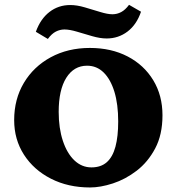

<svg xmlns="http://www.w3.org/2000/svg" viewBox="-20 -785 749 813"><path d="M361.3 8.8Q268.6 8.8 195.8 -28.3Q123 -65.4 81.5 -129.9Q40 -194.3 40 -276.4Q40 -365.2 81.1 -434.1Q122.1 -502.9 194.8 -542.5Q267.6 -582 360.4 -582Q451.2 -582 520.5 -545.9Q589.8 -509.8 628.9 -445.3Q668 -380.9 668 -296.9Q668 -214.8 637.2 -156.7Q606.4 -98.6 558.6 -62Q510.7 -25.4 458 -8.3Q405.3 8.8 361.3 8.8ZM367.2 -76.2Q407.2 -76.2 432.1 -98.1Q457 -120.1 468.8 -163.6Q480.5 -207 480.5 -270.5Q480.5 -343.8 464.4 -396.5Q448.2 -449.2 418.9 -478Q389.6 -506.8 348.6 -506.8Q293 -506.8 260.7 -455.6Q228.5 -404.3 228.5 -311.5Q228.5 -242.2 246.1 -189Q263.7 -135.7 294.9 -106Q326.2 -76.2 367.2 -76.2ZM526.4 -764.6 577.1 -735.4Q558.6 -680.7 520 -651.4Q481.4 -622.1 431.6 -622.1Q404.3 -622.1 370.6 -631.8Q336.9 -641.6 305.7 -650.9Q274.4 -660.2 252.9 -660.2Q234.4 -660.2 216.8 -651.4Q199.2 -642.6 182.6 -620.1L131.8 -650.4Q151.4 -705.1 189.5 -734.4Q227.5 -763.7 277.3 -763.7Q305.7 -763.7 338.9 -753.9Q372.1 -744.1 403.8 -734.4Q435.5 -724.6 456.1 -724.6Q475.6 -724.6 493.2 -733.9Q510.7 -743.2 526.4 -764.6Z"/></svg>

Font: Crimson Pro Black
Style: Regular
Weight: 900
Designer: Jacques Le Bailly
Foundry: Baron von Fonthausen
Version: Version 1.003